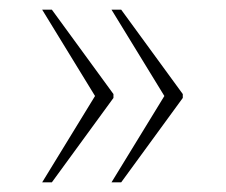

<svg xmlns="http://www.w3.org/2000/svg" viewBox="-20 -468 466 396"><path d="M210 -92H230L357 -266V-274L230 -448H210L319 -270ZM67 -92H87L214 -266V-274L87 -448H67L176 -270Z"/></svg>

Font: Noto Serif Myanmar SemiCondensed Thin
Style: Regular
Weight: 100
Width: 4
Designer: Ben Mitchell and the Monotype Design Team
Foundry: Monotype Imaging Inc.
Version: Version 2.106